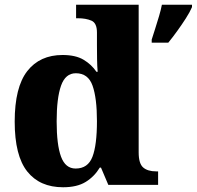

<svg xmlns="http://www.w3.org/2000/svg" viewBox="-20 -780 830 810"><path d="M246 10Q148 10 95 -56.5Q42 -123 42 -267Q42 -412 95 -480Q148 -548 244 -548Q299 -548 332.5 -528Q366 -508 387 -477H392Q390 -500 389.5 -531Q389 -562 389 -591V-643Q389 -683 365.5 -693Q342 -703 309 -703H301V-760H565V-137Q565 -90 584 -73.5Q603 -57 639 -57H647V0H437L406 -73H401Q378 -35 341.5 -12.5Q305 10 246 10ZM299 -69Q351 -69 370 -118.5Q389 -168 389 -269Q389 -366 370.5 -418.5Q352 -471 300 -471Q256 -471 237.5 -418.5Q219 -366 219 -268Q219 -169 237.5 -119Q256 -69 299 -69ZM620 -613Q626 -632 634.5 -658.5Q643 -685 651 -712Q659 -739 663 -760H790V-750Q781 -729 764 -702.5Q747 -676 727.5 -649Q708 -622 690 -600H620Z"/></svg>

Font: Noto Serif Sinhala ExtraBold
Style: Regular
Weight: 800
Designer: Jelle Bosma - Monotype Design Team
Foundry: Monotype Imaging Inc.
Version: Version 2.007; ttfautohint (v1.8.4.7-5d5b)